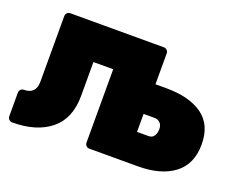

<svg xmlns="http://www.w3.org/2000/svg" viewBox="-112 -902 1379 1113"><g transform="rotate(20 577.0 -345.0)"><path d="M48 10Q37 10 28.5 2Q20 -6 20 -17V-164Q20 -175 28 -183Q36 -191 47 -191Q121 -191 121 -268V-673Q121 -684 129 -692Q137 -700 148 -700H726Q737 -700 745 -692Q753 -684 753 -673V-482H818Q963 -482 1043.5 -424Q1124 -366 1124 -245Q1124 -124 1043 -62Q962 0 818 0H520Q509 0 501 -8Q493 -16 493 -27V-480H371V-271Q371 -131 284 -60.5Q197 10 48 10ZM747 -297V-186H817Q841 -186 852 -203Q863 -220 863 -245Q863 -270 849 -283.5Q835 -297 817 -297Z"/></g></svg>

Font: Rubik One
Style: Regular
Weight: 400
Designer: Hubert and Fischer with Elvire Volk Leonovitch
Foundry: Hubert and Fischer with Elvire Volk Leonovitch
Version: Version 1.001